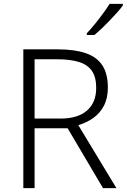

<svg xmlns="http://www.w3.org/2000/svg" viewBox="-20 -968 652 988"><path d="M278 -714Q364 -714 421 -694.5Q478 -675 506.5 -632Q535 -589 535 -518Q535 -463 515 -424.5Q495 -386 461 -361.5Q427 -337 383 -324L579 0H510L328 -308H158V0H100V-714ZM273 -663H158V-358H293Q380 -358 427.5 -399Q475 -440 475 -516Q475 -571 453 -603Q431 -635 386.5 -649Q342 -663 273 -663ZM612 -948V-940Q601 -924 583.5 -904.5Q566 -885 546 -864Q526 -843 505.5 -823.5Q485 -804 466 -788H427V-797Q446 -817 468 -844Q490 -871 510.5 -899Q531 -927 544 -948Z"/></svg>

Font: Noto Sans Georgian Light
Style: Regular
Weight: 300
Version: Version 2.002